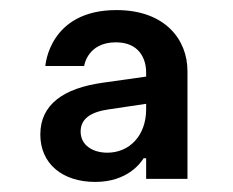

<svg xmlns="http://www.w3.org/2000/svg" viewBox="-20 -770 462 381"><path d="M265 -456H270V-415H352V-629C352 -691 308 -750 211 -750C77 -750 70 -639 70 -639H147C147 -639 153 -686 210 -686C255 -686 270 -655 270 -626V-618L185 -606C105 -595 60 -562 60 -503C60 -445 104 -409 169 -409C234 -409 260 -448 265 -456ZM140 -509C140 -535 161 -548 196 -553L270 -564V-553C270 -501 237 -467 193 -467C165 -467 140 -481 140 -509Z"/></svg>

Font: Be Vietnam Pro
Style: Regular
Weight: 400
Designer: Lam Bao, Tony Le, Vietanh Nguyen
Foundry: Yellow Type Foundry
Version: Version 1.002